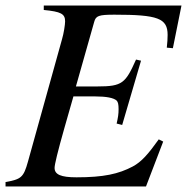

<svg xmlns="http://www.w3.org/2000/svg" viewBox="-21 -673 675 693"><path d="M634 -653H137V-637C199 -631 214 -623 214 -596C214 -584 209 -552 203 -532L80 -90C64 -32 55 -26 -1 -16V0H506L568 -162L552 -170C514 -117 490 -89 458 -72C407 -45 353 -33 255 -33C199 -33 176 -43 176 -67C176 -79 187 -125 212 -213L244 -325H322C362 -325 389 -320 400 -310C405 -305 407 -296 407 -279C407 -261 405 -249 400 -227L420 -222L488 -454L470 -458C432 -373 421 -361 331 -361H253L319 -594C325 -616 335 -620 392 -620C549 -620 584 -607 584 -547C584 -534 583 -518 581 -501L603 -499Z"/></svg>

Font: STIXGeneral
Style: Italic
Weight: 400
Italic angle: -16.33°
Designer: MicroPress Inc., with final additions and corrections provided by Coen Hoffman, Elsevier (retired)
Version: Version 1.1.0